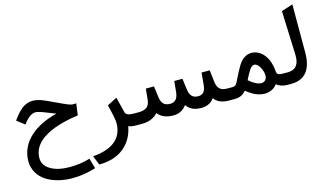

<svg xmlns="http://www.w3.org/2000/svg" viewBox="-106 -1041 2938 1709"><g transform="rotate(-15 1363.0 -187.0)"><path d="M388.2 -285.2C199.2 -239.3 37.1 -124 37.1 60.1C37.1 138.2 76.7 203.6 139.6 244.6C202.1 285.2 286.6 307.1 380.4 307.1C449.2 307.1 518.1 296.4 586.4 275.4L595.7 272.5L592.8 263.7L571.3 188L568.8 178.2L559.1 181.2C503.9 197.3 443.8 205.1 379.4 205.1C307.6 205.1 250 191.9 205.6 165.5C161.1 138.7 139.2 103 139.2 58.6C139.2 -16.6 179.7 -73.2 241.7 -115.7C284.2 -144.5 331.5 -165 388.7 -182.6C445.8 -200.2 499.5 -211.4 560.5 -219.7L567.9 -220.7L568.8 -228L581.1 -316.4L582.5 -328.1L570.8 -327.6C564.9 -327.1 559.1 -327.1 553.7 -327.1C541.5 -327.1 523.4 -331.5 497.6 -342.8C484.4 -348.1 473.1 -353 463.9 -357.4C454.6 -361.3 441.4 -367.7 424.3 -376C407.2 -384.3 395 -389.6 387.7 -392.6C384.3 -394 376 -398.4 362.3 -404.8C348.6 -411.1 339.8 -415 335.4 -417C331.1 -418.9 322.8 -422.4 311.5 -427.2C300.3 -432.1 291.5 -435.5 285.6 -437.5C279.3 -439 271.5 -441.4 262.2 -443.8C243.2 -449.2 228.5 -450.7 212.4 -450.7C182.6 -450.7 153.8 -441.4 130.4 -427.7C118.7 -420.4 106.9 -411.6 95.2 -400.4C71.3 -378.4 53.2 -356.4 31.2 -325.7L25.9 -317.9L33.2 -312L89.4 -268.6L97.2 -262.7L103 -270.5C140.6 -320.3 176.3 -345.2 209 -345.2C217.8 -345.2 228.5 -343.8 240.7 -340.3C252.9 -336.9 264.6 -333 275.4 -329.1C286.1 -325.2 307.1 -316.9 337.9 -304.7C351.6 -299.3 368.2 -293 388.2 -285.2Z M1072.3 0C1074.7 0 1076.7 -4.9 1078.6 -15.1C1080.1 -25.4 1081.1 -35.6 1081.1 -45.9V-62.5C1081.1 -72.8 1080.1 -82.5 1078.6 -92.8C1076.7 -102.5 1074.7 -107.4 1072.3 -107.4H1052.7C1007.3 -107.4 981.9 -118.2 976.6 -140.1C962.4 -198.7 951.2 -242.7 943.4 -272L940.4 -283.7L929.7 -278.3L856.4 -240.7L849.6 -236.8L851.6 -229.5C872.6 -149.9 883.3 -95.2 883.3 -66.4C883.3 81.1 776.4 153.3 605.5 166L610.4 178.2L637.2 244.6L640.1 251H641.6C813.5 251 945.3 162.1 977.1 -12.2C993.7 -3.9 1019.5 0 1055.2 0Z M1929.7 0C1932.1 0 1934.1 -4.9 1936 -15.1C1937.5 -25.4 1938.5 -35.6 1938.5 -45.9V-62.5C1938.5 -72.8 1937.5 -82.5 1936 -92.8C1934.1 -102.5 1932.1 -107.4 1929.7 -107.4L1907.2 -107.9C1854.5 -109.4 1825.7 -135.7 1819.3 -191.9L1807.1 -295.4L1806.2 -304.2H1797.4H1739.7H1731L1730 -295.4L1720.7 -192.9C1715.3 -133.8 1692.4 -107.9 1648.9 -107.9C1600.6 -107.9 1573.2 -132.8 1565.4 -192.4L1553.2 -286.1L1552.2 -294.4H1543.5H1485.8H1477.1L1476.1 -285.6L1466.8 -192.9C1460.9 -135.7 1435.5 -107.4 1391.1 -107.4C1337.9 -107.4 1311 -132.3 1303.2 -192.9L1291 -286.1L1290 -294.4H1281.2H1223.6H1214.8L1213.9 -285.6L1204.6 -192.9C1198.7 -133.8 1166.5 -107.4 1099.6 -107.4H1066.9C1054.7 -107.4 1048.3 -92.3 1048.3 -62.5V-45.9C1048.3 -15.1 1054.7 0 1066.9 0H1098.6C1163.6 0 1213.9 -20 1248.5 -60.1C1279.3 -20 1327.1 0 1392.1 0C1443.4 0 1483.9 -21 1513.7 -63C1540.5 -21 1586.9 0 1647.9 0C1700.7 0 1740.7 -19.5 1768.1 -58.1C1794.4 -19.5 1839.8 0 1904.3 0Z M2455.6 0C2458 0 2460 -4.9 2461.9 -15.1C2463.4 -25.4 2464.4 -35.6 2464.4 -45.9V-62.5C2464.4 -72.8 2463.4 -82.5 2461.9 -92.8C2460 -102.5 2458 -107.4 2455.6 -107.4H2447.3C2410.6 -107.4 2391.1 -108.9 2382.8 -116.7C2377 -121.6 2375.5 -123.5 2373.5 -132.3C2372.1 -136.7 2371.6 -140.1 2371.1 -143.6C2370.6 -149.9 2368.7 -167 2367.2 -177.2C2362.3 -210 2353 -239.7 2338.9 -266.6C2310.5 -320.8 2261.2 -358.4 2205.1 -358.4C2154.8 -358.4 2113.3 -330.6 2080.1 -275.4C2063 -247.6 2039.1 -201.2 2007.3 -136.7C1998 -117.2 1983.4 -107.4 1963.9 -107.4H1924.3C1912.1 -107.4 1905.8 -92.3 1905.8 -62.5V-45.9C1905.8 -15.1 1912.1 0 1924.3 0H1956.1C1973.1 0 1988.3 -2 2001.5 -6.3C2014.2 -10.7 2024.4 -15.6 2032.7 -22C2040.5 -27.8 2050.3 -36.6 2061.5 -47.9C2076.7 -34.7 2092.3 -23.4 2122.1 -5.9C2151.9 11.7 2190.9 23.4 2226.1 23.4C2276.4 23.4 2316.4 2.4 2341.8 -32.7C2367.7 -10.7 2402.3 0 2445.8 0ZM2221.7 -75.2C2190.9 -75.2 2153.3 -94.2 2109.4 -131.8C2122.1 -159.2 2136.7 -186.5 2153.8 -213.4C2168.9 -237.8 2184.6 -250 2200.2 -250C2212.4 -250 2224.6 -243.7 2236.3 -230.5C2259.8 -204.1 2273.9 -164.1 2273.9 -132.8C2273.9 -97.7 2252.9 -75.2 2221.7 -75.2Z M2450.2 -107.4C2438 -107.4 2431.6 -92.3 2431.6 -62.5V-45.9C2431.6 -15.1 2438 0 2450.2 0H2475.1C2607.9 0 2668.5 -86.4 2668.5 -237.3V-667.5V-680.7L2655.8 -676.8L2570.8 -649.4L2563.5 -647L2578.6 -243.7C2582 -153.8 2548.8 -109.9 2476.6 -107.4H2470.7Z"/></g></svg>

Font: Samim Medium
Style: Regular
Weight: 500
Foundry: DejaVu fonts team - Redesigned by Saber Rastikerdar
Version: Version 4.0.5